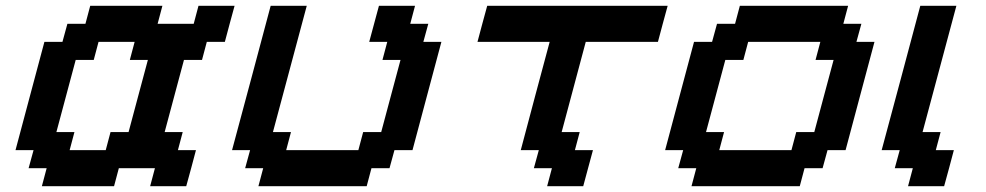

<svg xmlns="http://www.w3.org/2000/svg" viewBox="-20 -645 3415 665"><path d="M500 0H625Q630.9 -21 642.1 -62.5Q653.3 -104 658.7 -125H596.2L612.8 -187.5H550.3Q561.5 -229 583.7 -312.5Q606 -396 617.2 -437.5H679.7L696.3 -500H758.8Q764.2 -520.5 775.4 -562.3Q786.6 -604 792.5 -625H667.5L650.9 -562.5H525.9L542.5 -625H292.5L275.9 -562.5H213.4L196.3 -500H133.8Q117.2 -437.5 83.7 -312.5Q50.3 -187.5 33.7 -125H96.2L79.1 -62.5H141.6L125 0H375L391.6 -62.5H516.6ZM346.2 -125H221.2L237.8 -187.5H175.3Q186.5 -229 208.7 -312.3Q231 -395.5 242.2 -437.5H304.7L321.3 -500H446.3L429.7 -437.5H492.2Q481 -396 458.7 -312.5Q436.5 -229 425.3 -187.5H362.8Z M875 0H1250L1266.6 -62.5H1329.1L1346.2 -125H1408.7Q1425.3 -187.5 1458.7 -312.5Q1492.2 -437.5 1508.8 -500H1446.3L1463.4 -562.5H1400.9L1417.5 -625H1292.5Q1287.1 -604 1275.6 -562.3Q1264.2 -520.5 1258.8 -500H1321.3L1304.7 -437.5H1367.2Q1356 -396 1333.7 -312.5Q1311.5 -229 1300.3 -187.5H1237.8L1221.2 -125H971.2L987.8 -187.5H925.3L1042.5 -625H917.5Q895.5 -542 850.8 -375Q806.2 -208 783.7 -125H846.2L829.1 -62.5H891.6Z M1875 0H2000Q2005.9 -21 2016.8 -62.5Q2027.8 -104 2033.7 -125H1971.2L1987.8 -187.5H1925.3L2008.8 -500H2258.8Q2264.2 -520.5 2275.4 -562.3Q2286.6 -604 2292.5 -625H1667.5Q1661.6 -604 1650.4 -562.3Q1639.2 -520.5 1633.8 -500H1883.8Q1866.7 -437.5 1833.5 -312.5Q1800.3 -187.5 1783.7 -125H1846.2L1829.1 -62.5H1891.6Z M2375 0H2750L2766.6 -62.5H2829.1L2846.2 -125H2908.7Q2925.3 -187.5 2958.7 -312.5Q2992.2 -437.5 3008.8 -500H2946.3L2963.4 -562.5H2900.9L2917.5 -625H2542.5L2525.9 -562.5H2463.4L2446.3 -500H2383.8Q2367.2 -437.5 2333.7 -312.5Q2300.3 -187.5 2283.7 -125H2346.2L2329.1 -62.5H2391.6ZM2721.2 -125H2471.2L2487.8 -187.5H2425.3Q2436.5 -229 2458.7 -312.3Q2481 -395.5 2492.2 -437.5H2554.7L2571.3 -500H2821.3L2804.7 -437.5H2867.2Q2856 -396 2833.7 -312.5Q2811.5 -229 2800.3 -187.5H2737.8Z M3125 0H3250Q3255.9 -21 3267.1 -62.5Q3278.3 -104 3283.7 -125H3221.2L3237.8 -187.5H3175.3L3292.5 -625H3167.5Q3145.5 -542 3100.8 -375Q3056.2 -208 3033.7 -125H3096.2L3079.1 -62.5H3141.6Z"/></svg>

Font: Faithful 32x
Style: Oblique
Weight: 400
Foundry: Faithful Resource Pack
Version: Version 1.0; January 27, 2023